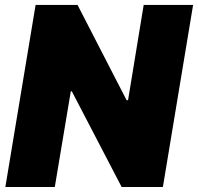

<svg xmlns="http://www.w3.org/2000/svg" viewBox="-20 -747 791 767"><path d="M122.2 -727.3H289.8L485.8 -346.6H491.5L554 -727.3H751.4L630.7 0H465.9L267 -382.1H262.8L198.9 0H1.4Z"/></svg>

Font: Inter P Black
Style: Italic
Weight: 900
Italic angle: -9.40001°
Designer: Rasmus Andersson
Foundry: rsms
Version: Version 3.018;git-588b23468